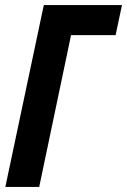

<svg xmlns="http://www.w3.org/2000/svg" viewBox="-20 -734 499 754"><path d="M1 0H134L259 -596H434L459 -714H152Z"/></svg>

Font: Noto Sans ExtraCondensed
Style: Bold Italic
Weight: 700
Width: 2
Italic angle: -12°
Designer: Monotype Design Team
Foundry: Monotype Imaging Inc.
Version: Version 2.013